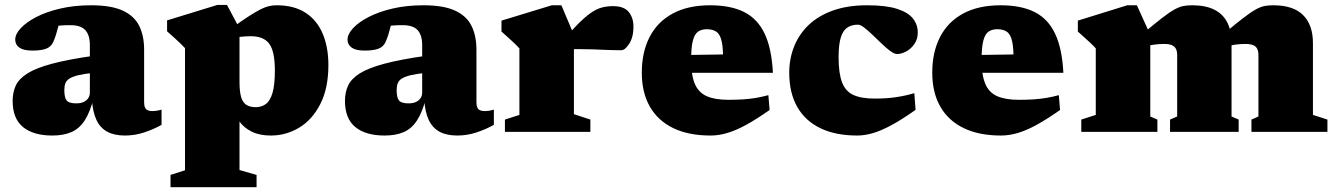

<svg xmlns="http://www.w3.org/2000/svg" viewBox="-20 -537 5448 782"><path d="M363 -310V-240.5Q323.5 -236.5 299.5 -230.8Q275.5 -225 263 -217Q250.5 -209 246.2 -197.5Q242 -186 242 -170Q242 -139.5 251.5 -127.8Q261 -116 290.5 -116Q308 -116 320.2 -121.5Q332.5 -127 339.2 -137Q346 -147 346 -160V-353.5Q346 -394 327.5 -414.2Q309 -434.5 267 -434.5Q242.5 -434.5 227.8 -433.2Q213 -432 203 -430L227 -473Q222.5 -449.5 217.8 -430.5Q213 -411.5 208.2 -396.2Q203.5 -381 197.5 -367.5Q189 -347 168.8 -339Q148.5 -331 112 -331Q76 -331 59 -343Q42 -355 42 -375.5Q42 -398 64.5 -422.2Q87 -446.5 128 -467.8Q169 -489 225.8 -502.2Q282.5 -515.5 351.5 -515.5Q432.5 -515.5 479.5 -494Q526.5 -472.5 546.8 -432Q567 -391.5 567 -334.5V-120Q567 -106.5 570.8 -98.8Q574.5 -91 582 -87.8Q589.5 -84.5 601 -84.5Q608.5 -84.5 617.2 -85.8Q626 -87 638 -90.5V-28.5Q606 -10.5 567.8 2.2Q529.5 15 489 15Q445.5 15 416.8 -0.5Q388 -16 372.8 -48.5Q357.5 -81 354.5 -132L361.5 -138Q346.5 -79 324.5 -45.8Q302.5 -12.5 270.5 1.2Q238.5 15 193 15Q116 15 73.8 -19.5Q31.5 -54 31.5 -126Q31.5 -161 44.2 -188.5Q57 -216 91.8 -238Q126.5 -260 192 -277.5Q257.5 -295 363 -310Z M1099.5 -250Q1099.5 -327.5 1076.8 -358.5Q1054 -389.5 1002 -389.5Q992.5 -389.5 979 -388.8Q965.5 -388 951.2 -386.2Q937 -384.5 923.5 -381.5L918.5 -419Q962 -450.5 991.2 -469.5Q1020.5 -488.5 1040.2 -498.5Q1060 -508.5 1075.2 -512Q1090.5 -515.5 1107 -515.5Q1177 -515.5 1223.8 -485.5Q1270.5 -455.5 1294 -400.5Q1317.5 -345.5 1317.5 -272Q1317.5 -178 1285 -114Q1252.5 -50 1199.2 -17.5Q1146 15 1083 15Q1037 15 1004.8 -1Q972.5 -17 952.8 -45.5Q933 -74 925 -111.5H955.5V155.5L1025 175.5V225.5H674.5V175.5L733.5 156.5V-341Q726.5 -348.5 716 -358.8Q705.5 -369 691.5 -381.8Q677.5 -394.5 660.5 -409.5V-454L865.5 -517H904.5L955.5 -421V-203Q955.5 -164.5 962 -142Q968.5 -119.5 983.2 -110Q998 -100.5 1021.5 -100.5Q1045.5 -100.5 1063 -113.5Q1080.5 -126.5 1090 -159Q1099.5 -191.5 1099.5 -250Z M1716.5 -310V-240.5Q1677 -236.5 1653 -230.8Q1629 -225 1616.5 -217Q1604 -209 1599.8 -197.5Q1595.5 -186 1595.5 -170Q1595.5 -139.5 1605 -127.8Q1614.5 -116 1644 -116Q1661.5 -116 1673.8 -121.5Q1686 -127 1692.8 -137Q1699.5 -147 1699.5 -160V-353.5Q1699.5 -394 1681 -414.2Q1662.5 -434.5 1620.5 -434.5Q1596 -434.5 1581.2 -433.2Q1566.5 -432 1556.5 -430L1580.5 -473Q1576 -449.5 1571.2 -430.5Q1566.5 -411.5 1561.8 -396.2Q1557 -381 1551 -367.5Q1542.5 -347 1522.2 -339Q1502 -331 1465.5 -331Q1429.5 -331 1412.5 -343Q1395.5 -355 1395.5 -375.5Q1395.5 -398 1418 -422.2Q1440.5 -446.5 1481.5 -467.8Q1522.5 -489 1579.2 -502.2Q1636 -515.5 1705 -515.5Q1786 -515.5 1833 -494Q1880 -472.5 1900.2 -432Q1920.5 -391.5 1920.5 -334.5V-120Q1920.5 -106.5 1924.2 -98.8Q1928 -91 1935.5 -87.8Q1943 -84.5 1954.5 -84.5Q1962 -84.5 1970.8 -85.8Q1979.5 -87 1991.5 -90.5V-28.5Q1959.5 -10.5 1921.2 2.2Q1883 15 1842.5 15Q1799 15 1770.2 -0.5Q1741.5 -16 1726.2 -48.5Q1711 -81 1708 -132L1715 -138Q1700 -79 1678 -45.8Q1656 -12.5 1624 1.2Q1592 15 1546.5 15Q1469.5 15 1427.2 -19.5Q1385 -54 1385 -126Q1385 -161 1397.8 -188.5Q1410.5 -216 1445.2 -238Q1480 -260 1545.5 -277.5Q1611 -295 1716.5 -310Z M2477 -512Q2521.5 -512 2540.8 -488.2Q2560 -464.5 2560 -428Q2560 -386 2543 -359.2Q2526 -332.5 2510.5 -332.5Q2476.5 -332.5 2448.5 -333.8Q2420.5 -335 2393.2 -336Q2366 -337 2334.5 -337Q2318.5 -337 2308.8 -335.8Q2299 -334.5 2290.8 -330.5Q2282.5 -326.5 2270.5 -318.5L2255 -352.5Q2299.5 -404 2330.5 -435.5Q2361.5 -467 2385 -483.5Q2408.5 -500 2430 -506Q2451.5 -512 2477 -512ZM2317.5 -395V-72L2384.5 -50V0H2036.5V-50L2095.5 -69V-340Q2088.5 -348 2077.8 -358.2Q2067 -368.5 2053.2 -381Q2039.5 -393.5 2022.5 -408.5V-453L2227.5 -515.5H2266.5Z M2872.5 -515.5Q2956.5 -515.5 3011.2 -487.8Q3066 -460 3094.5 -399.5Q3123 -339 3128 -240.5H2740.5V-312.5L2977 -316L2925 -279.5Q2926 -337 2919.8 -366.8Q2913.5 -396.5 2898.5 -407.2Q2883.5 -418 2859 -418Q2837 -418 2823 -408Q2809 -398 2802 -371.5Q2795 -345 2795 -294Q2795 -231.5 2809.8 -196Q2824.5 -160.5 2858 -145.5Q2891.5 -130.5 2946.5 -130.5Q2978.5 -130.5 3006 -132.2Q3033.5 -134 3058.8 -138.2Q3084 -142.5 3109.5 -149.5L3114.5 -89Q3064 -53.5 3022.2 -30.2Q2980.5 -7 2944.5 4Q2908.5 15 2874 15Q2784.5 15 2722 -15.2Q2659.5 -45.5 2626.8 -102.8Q2594 -160 2594 -241.5Q2594 -324 2625.5 -385.8Q2657 -447.5 2719.2 -481.5Q2781.5 -515.5 2872.5 -515.5Z M3511.5 -515.5Q3588 -515.5 3633 -501.2Q3678 -487 3698 -462Q3718 -437 3718 -404.5Q3718 -377.5 3704.2 -357.8Q3690.5 -338 3671 -327.5Q3651.5 -317 3633.5 -317Q3622.5 -317 3606 -329.2Q3589.5 -341.5 3571 -359.2Q3552.5 -377 3534 -394.8Q3515.5 -412.5 3500 -424.5Q3484.5 -436.5 3474 -436.5Q3449.5 -436.5 3431.8 -425.2Q3414 -414 3404.8 -385.2Q3395.5 -356.5 3395.5 -304Q3395.5 -238.5 3409.5 -201.8Q3423.5 -165 3455.8 -150.2Q3488 -135.5 3542.5 -135.5Q3590.5 -135.5 3628.2 -141Q3666 -146.5 3704 -157.5L3709 -89.5Q3652.5 -49.5 3610 -26.8Q3567.5 -4 3534.5 5.5Q3501.5 15 3471.5 15Q3383 15 3321 -15Q3259 -45 3226.8 -102.2Q3194.5 -159.5 3194.5 -240.5Q3194.5 -298 3214.5 -348Q3234.5 -398 3274.2 -435.8Q3314 -473.5 3373.5 -494.5Q3433 -515.5 3511.5 -515.5Z M4055.5 -515.5Q4139.5 -515.5 4194.2 -487.8Q4249 -460 4277.5 -399.5Q4306 -339 4311 -240.5H3923.5V-312.5L4160 -316L4108 -279.5Q4109 -337 4102.8 -366.8Q4096.5 -396.5 4081.5 -407.2Q4066.5 -418 4042 -418Q4020 -418 4006 -408Q3992 -398 3985 -371.5Q3978 -345 3978 -294Q3978 -231.5 3992.8 -196Q4007.5 -160.5 4041 -145.5Q4074.5 -130.5 4129.5 -130.5Q4161.5 -130.5 4189 -132.2Q4216.5 -134 4241.8 -138.2Q4267 -142.5 4292.5 -149.5L4297.5 -89Q4247 -53.5 4205.2 -30.2Q4163.5 -7 4127.5 4Q4091.5 15 4057 15Q3967.5 15 3905 -15.2Q3842.5 -45.5 3809.8 -102.8Q3777 -160 3777 -241.5Q3777 -324 3808.5 -385.8Q3840 -447.5 3902.2 -481.5Q3964.5 -515.5 4055.5 -515.5Z M4665 -395V-62.5L4694 -50V0H4384V-50L4443 -69V-340Q4433.5 -351 4416.8 -366.2Q4400 -381.5 4370 -408.5V-453L4571 -515.5H4610.5ZM4996 -362V-62.5L5025 -50V0H4745.5V-50L4774.5 -62.5V-312.5Q4774.5 -328 4769.5 -338Q4764.5 -348 4753 -353Q4741.5 -358 4720.5 -358Q4702 -358 4682.5 -355.5Q4663 -353 4642.5 -347.5L4630.5 -396.5Q4681 -439 4712.2 -463.2Q4743.5 -487.5 4763.8 -498.5Q4784 -509.5 4800 -512.5Q4816 -515.5 4835.5 -515.5Q4890 -515.5 4925.5 -497.8Q4961 -480 4978.5 -445.8Q4996 -411.5 4996 -362ZM5327.5 -361.5V-69L5386.5 -50V0H5077V-50L5105.5 -62.5V-312.5Q5105.5 -328 5100.5 -338.2Q5095.5 -348.5 5083.8 -353.2Q5072 -358 5051.5 -358Q5033 -358 5013.2 -355.5Q4993.5 -353 4973 -347.5L4961 -396.5Q5011.5 -439 5043 -463.2Q5074.5 -487.5 5094.5 -498.5Q5114.5 -509.5 5130.5 -512.5Q5146.5 -515.5 5166 -515.5Q5247.5 -515.5 5287.5 -475.5Q5327.5 -435.5 5327.5 -361.5Z"/></svg>

Font: Newsreader 9pt ExtraBold
Style: Regular
Weight: 800
Designer: Hugues Gentile
Foundry: Production Type
Version: Version 1.003